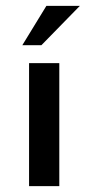

<svg xmlns="http://www.w3.org/2000/svg" viewBox="-20 -634 300 654"><path d="M79 -419H182V0H79ZM252 -614 121 -480H56L138 -614Z"/></svg>

Font: Josefin Sans Medium
Style: Regular
Weight: 500
Designer: Santiago Orozco
Foundry: Typemade
Version: Version 2.001